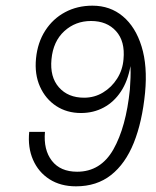

<svg xmlns="http://www.w3.org/2000/svg" viewBox="-20 -648 549 677"><path d="M248 9Q193.5 9 154.5 -16Q115.5 -41 96.5 -84.5Q77.5 -128 83 -183H138.5Q133 -119.5 163 -81Q193 -42.5 252 -42.5Q335 -42.5 379.8 -121.2Q424.5 -200 438 -333Q439.5 -355 440.2 -373.8Q441 -392.5 440 -415Q430.5 -361.5 406 -324.8Q381.5 -288 345.5 -268.8Q309.5 -249.5 265.5 -249.5Q216 -249.5 178.2 -274.2Q140.5 -299 121 -342.5Q101.5 -386 107 -442Q112.5 -498 139.5 -540Q166.5 -582 209.5 -605Q252.5 -628 306 -628Q368.5 -628 413.2 -590.5Q458 -553 479.2 -484.2Q500.5 -415.5 491.5 -321Q481.5 -218.5 451.8 -144.5Q422 -70.5 371.5 -30.8Q321 9 248 9ZM276.5 -303.5Q313 -303.5 343.2 -321.8Q373.5 -340 393 -370.8Q412.5 -401.5 415.5 -439Q421.5 -502.5 389.2 -538.2Q357 -574 301 -574Q246 -574 206.8 -538.2Q167.5 -502.5 161.5 -439Q155.5 -376.5 187.8 -340Q220 -303.5 276.5 -303.5Z"/></svg>

Font: Karla Light
Style: Italic
Weight: 300
Italic angle: -8°
Designer: Jonathan Pinhorn
Version: Version 2.004;gftools[0.9.33]